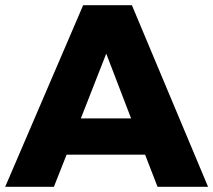

<svg xmlns="http://www.w3.org/2000/svg" viewBox="-25 -721 823 741"><path d="M778 0H583L535 -124H232L183 0H-5L296 -701H484ZM481 -264 385 -514 287 -264Z"/></svg>

Font: Argentum Novus
Style: Bold
Weight: 700
Designer: Julieta Ulanovsky (font) & Cristiano Sobral (main changes)
Foundry: Julieta Ulanovsky (font) & Cristiano Sobral (main changes)
Version: Version 3.00;November 27, 2020;FontCreator 13.0.0.2655 64-bi